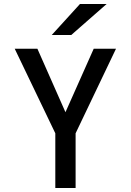

<svg xmlns="http://www.w3.org/2000/svg" viewBox="-20 -945 656 965"><path d="M563 -700 360 -275V0H258V-275L54 -700H168L309 -381L451 -700ZM382 -925H516L338 -769H240Z"/></svg>

Font: Overpass Mono Light
Style: Bold
Weight: 600
Monospace: yes
Designer: Delve Withrington, Dave Bailey
Foundry: Delve Fonts
Version: Version 1.000;DELV;Overpass